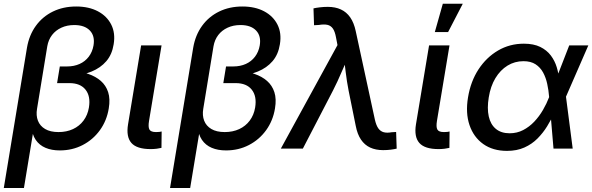

<svg xmlns="http://www.w3.org/2000/svg" viewBox="-30 -771 3072 996"><path d="M-10.3 204.1 109.9 -523.4Q121.1 -588.9 156 -637Q190.9 -685.1 244.6 -711.2Q298.3 -737.3 365.2 -737.3Q430.7 -737.3 477.8 -712.4Q524.9 -687.5 547.1 -643.3Q569.3 -599.1 559.6 -541Q551.3 -488.3 521.5 -453.6Q491.7 -418.9 445.1 -399.9Q398.4 -380.9 339.4 -375L344.2 -403.8Q389.6 -400.4 428 -387.5Q466.3 -374.5 492.9 -351.3Q519.5 -328.1 531 -293Q542.5 -257.8 534.2 -208.5Q523.9 -145 488.3 -95.7Q452.6 -46.4 398.9 -18.6Q345.2 9.3 280.3 9.3Q237.8 9.3 206.1 -4.2Q174.3 -17.6 155.3 -45.4Q136.2 -73.2 132.8 -117.2L147.9 -121.1L94.2 204.1ZM273.4 -85.9Q315.4 -85.9 348.6 -101.3Q381.8 -116.7 403.3 -145.5Q424.8 -174.3 431.2 -212.9Q440.9 -271.5 413.8 -305.7Q386.7 -339.8 330.6 -339.8H266.1L280.3 -426.3H317.9Q354 -426.3 382.8 -439.2Q411.6 -452.1 430.4 -476.8Q449.2 -501.5 455.1 -535.2Q463.4 -584 436.3 -612.5Q409.2 -641.1 355 -641.1Q317.9 -641.1 288.3 -627.4Q258.8 -613.8 240 -589.4Q221.2 -564.9 215.3 -531.2L162.1 -206.5Q156.2 -172.4 166.7 -145Q177.2 -117.7 204.1 -101.8Q231 -85.9 273.4 -85.9Z M751.5 2.4Q679.7 2.4 651.6 -29.5Q623.5 -61.5 634.3 -126.5L702.1 -535.6H808.1L743.2 -144.5Q737.8 -112.3 745.1 -99.1Q752.4 -85.9 779.3 -85.9Q789.6 -85.9 796.4 -86.7Q803.2 -87.4 808.6 -88.9L807.6 -3.9Q797.9 -1.5 783 0.5Q768.1 2.4 751.5 2.4Z M852.1 204.1 972.2 -523.4Q983.4 -588.9 1018.3 -637Q1053.2 -685.1 1106.9 -711.2Q1160.6 -737.3 1227.5 -737.3Q1293 -737.3 1340.1 -712.4Q1387.2 -687.5 1409.4 -643.3Q1431.6 -599.1 1421.9 -541Q1413.6 -488.3 1383.8 -453.6Q1354 -418.9 1307.4 -399.9Q1260.7 -380.9 1201.7 -375L1206.5 -403.8Q1252 -400.4 1290.3 -387.5Q1328.6 -374.5 1355.2 -351.3Q1381.8 -328.1 1393.3 -293Q1404.8 -257.8 1396.5 -208.5Q1386.2 -145 1350.6 -95.7Q1314.9 -46.4 1261.2 -18.6Q1207.5 9.3 1142.6 9.3Q1100.1 9.3 1068.4 -4.2Q1036.6 -17.6 1017.6 -45.4Q998.5 -73.2 995.1 -117.2L1010.3 -121.1L956.5 204.1ZM1135.7 -85.9Q1177.7 -85.9 1210.9 -101.3Q1244.1 -116.7 1265.6 -145.5Q1287.1 -174.3 1293.5 -212.9Q1303.2 -271.5 1276.1 -305.7Q1249 -339.8 1192.9 -339.8H1128.4L1142.6 -426.3H1180.2Q1216.3 -426.3 1245.1 -439.2Q1273.9 -452.1 1292.7 -476.8Q1311.5 -501.5 1317.4 -535.2Q1325.7 -584 1298.6 -612.5Q1271.5 -641.1 1217.3 -641.1Q1180.2 -641.1 1150.6 -627.4Q1121.1 -613.8 1102.3 -589.4Q1083.5 -564.9 1077.6 -531.2L1024.4 -206.5Q1018.6 -172.4 1029.1 -145Q1039.6 -117.7 1066.4 -101.8Q1093.3 -85.9 1135.7 -85.9Z M1426.8 0 1720.7 -537.1 1712.9 -577.6Q1707.5 -607.4 1696.8 -622.8Q1686 -638.2 1668.5 -642.1Q1650.9 -646 1624.5 -641.6L1599.1 -640.1L1596.2 -727.5Q1608.9 -730.5 1628.7 -732.9Q1648.4 -735.4 1670.4 -735.4Q1709.5 -735.4 1738.5 -721.9Q1767.6 -708.5 1786.9 -680.7Q1806.2 -652.8 1815.4 -609.4L1914.6 -150.9Q1921.4 -120.6 1932.6 -105Q1943.8 -89.4 1960.9 -85Q1978 -80.6 2001.5 -85L2024.9 -86.4L2027.8 0Q2016.1 2.9 1997.3 5.4Q1978.5 7.8 1957.5 7.8Q1918.9 7.8 1890.1 -5.6Q1861.3 -19 1842.5 -46.9Q1823.7 -74.7 1815.4 -118.2L1778.3 -301.3Q1769 -349.1 1763.4 -396.2Q1757.8 -443.4 1752 -490.7H1783.2Q1761.7 -443.8 1741.7 -396.5Q1721.7 -349.1 1697.3 -301.3L1541 0Z M2245.1 2.4Q2173.3 2.4 2145.3 -29.5Q2117.2 -61.5 2127.9 -126.5L2195.8 -535.6H2301.8L2236.8 -144.5Q2231.4 -112.3 2238.8 -99.1Q2246.1 -85.9 2272.9 -85.9Q2283.2 -85.9 2290 -86.7Q2296.9 -87.4 2302.2 -88.9L2301.3 -3.9Q2291.5 -1.5 2276.6 0.5Q2261.7 2.4 2245.1 2.4ZM2225.6 -604.5 2267.1 -751.5H2370.6L2294.4 -604.5Z M2600.1 11.7Q2526.9 11.7 2476.8 -23.9Q2426.8 -59.6 2405.5 -122.3Q2384.3 -185.1 2397.9 -266.1Q2411.6 -349.1 2452.4 -411.4Q2493.2 -473.6 2553.7 -509Q2614.3 -544.4 2687.5 -544.4Q2738.3 -544.4 2772.5 -527.6Q2806.6 -510.7 2827.4 -483.2Q2848.1 -455.6 2858.2 -422.1Q2868.2 -388.7 2871.1 -355H2905.3L2905.8 -271L2940.9 0H2841.3L2818.4 -269.5Q2815.9 -302.7 2808.8 -335.4Q2801.8 -368.2 2787.4 -394.8Q2772.9 -421.4 2748.3 -437.5Q2723.6 -453.6 2685.5 -453.6Q2640.1 -453.6 2602.8 -430.7Q2565.4 -407.7 2540 -365.7Q2514.6 -323.7 2505.4 -265.6Q2496.1 -209 2505.4 -167.2Q2514.6 -125.5 2542.2 -102.5Q2569.8 -79.6 2613.8 -79.6Q2651.9 -79.6 2683.8 -96.2Q2715.8 -112.8 2741.5 -139.9Q2767.1 -167 2786.4 -200.2Q2805.7 -233.4 2818.4 -266.6L2922.9 -535.6H3022L2904.8 -266.6L2876.5 -183.6H2844.7Q2829.1 -149.9 2808.1 -115.7Q2787.1 -81.5 2758.3 -52.5Q2729.5 -23.4 2690.4 -5.9Q2651.4 11.7 2600.1 11.7Z"/></svg>

Font: Inter 20pt Medium
Style: Italic
Weight: 500
Italic angle: -9.3988°
Version: Version 4.001;git-66647c0bb